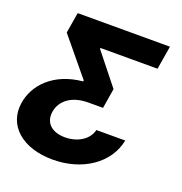

<svg xmlns="http://www.w3.org/2000/svg" viewBox="-132 -660 919 968"><g transform="rotate(20 327.5 -176.5)"><path d="M566.1 -23.8H411.2C398.1 30.9 340.9 65 274.1 65C204.2 65 161.2 26.6 171.5 -35.5C181.5 -95.5 235.4 -140.3 325.6 -140.3H404.5L421.9 -247.2L288.4 -414.8L289.1 -419.7H595.2L616.1 -545.5H121.1L102.6 -434.7L265.6 -237.2L264.9 -231.5C108.7 -216.6 25.9 -122.2 9.9 -25.2C-11.4 104 93.8 191.8 253.9 191.8C413.7 191.8 540.5 105.5 566.1 -23.8Z"/></g></svg>

Font: Magic Ui Pro
Style: Bold Italic
Weight: 700
Italic angle: -9.39999°
Designer: Stefan Endress, Andreas Faust
Version: Version 1.000;FEAKit 1.0